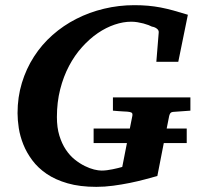

<svg xmlns="http://www.w3.org/2000/svg" viewBox="-20 -707 770 743"><path d="M613.8 -153.3 588.9 -25.9Q567.9 -20 540.5 -12.7Q513.2 -5.4 481.9 1Q450.7 7.3 417.7 11.7Q384.8 16.1 353 16.1Q289.1 16.1 241.7 2.4Q194.3 -11.2 160.6 -34.2Q127 -57.1 105 -86.7Q83 -116.2 70.3 -147.9Q57.6 -179.7 52.7 -211.2Q47.9 -242.7 47.9 -269Q47.9 -331.1 64.7 -386.2Q81.5 -441.4 111.6 -488Q141.6 -534.7 183.3 -571.5Q225.1 -608.4 275.4 -634Q325.7 -659.7 382.8 -673.3Q439.9 -687 500 -687Q528.3 -687 553 -684.8Q577.6 -682.6 601.8 -678Q626 -673.3 651.4 -666.3Q676.8 -659.2 707 -649.9L669.9 -467.8H585L594.2 -581.1Q595.2 -589.8 586.9 -596.2Q578.6 -602.5 567.9 -604Q563.5 -606.4 554.7 -609.9Q545.9 -613.3 534.9 -616.2Q523.9 -619.1 511.7 -621.1Q499.5 -623 487.8 -623Q457 -623 423.8 -611.8Q390.6 -600.6 358.6 -578.9Q326.7 -557.1 297.9 -525.1Q269 -493.2 247.3 -452.1Q225.6 -411.1 212.9 -361.3Q200.2 -311.5 200.2 -253.9Q200.2 -213.4 209.7 -182.4Q219.2 -151.4 234.6 -128.2Q250 -105 269.3 -89.6Q288.6 -74.2 307.9 -64.7Q327.1 -55.2 344.2 -51Q361.3 -46.9 373 -46.9Q382.8 -46.9 394 -48.3Q405.3 -49.8 416 -52Q426.8 -54.2 436.5 -56.6Q446.3 -59.1 453.1 -61L471.2 -153.3H342.3V-209.5H482.4L492.2 -258.8Q493.7 -268.1 489.3 -271Q484.9 -273.9 473.1 -274.9Q464.4 -274.9 455.1 -275.9Q446.8 -276.4 436.8 -277.1Q426.8 -277.8 417 -278.8V-330.1H716.8V-278.8L648.9 -273.9Q642.1 -272.9 639.4 -269.3Q636.7 -265.6 634.8 -258.8L625 -209.5H702.6V-153.3Z"/></svg>

Font: Charis SIL Phon
Style: Bold Italic
Weight: 700
Italic angle: -11°
Foundry: SIL International
Version: Version 5.000